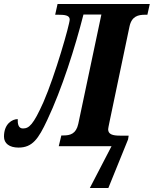

<svg xmlns="http://www.w3.org/2000/svg" viewBox="-58 -734 772 964"><path d="M393 210H486L585 -34L588 -53H544C509 -53 485 -59 485 -85C485 -91 488 -101 491 -118L592 -600C603 -653 636 -660 671 -660H682L694 -714H231L219 -660H234C265 -660 292 -658 292 -636C292 -612 219 -356 160 -221C109 -107 88 -89 57 -89C35 -89 30 -111 31 -136C4 -136 -38 -113 -38 -48C-38 -14 -11 7 35 7C105 7 135 -37 179 -131C253 -287 319 -496 361 -661H451L335 -112C324 -61 293 -54 261 -54H250L237 0H502Z"/></svg>

Font: Noto Serif Condensed Extra
Style: Italic
Weight: 800
Width: 3
Italic angle: -12°
Designer: Monotype Design Team
Foundry: Monotype Imaging Inc.
Version: Version 1.901